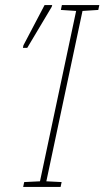

<svg xmlns="http://www.w3.org/2000/svg" viewBox="-20 -734 410 754"><path d="M71 0H218L222 -19L162 -22L304 -691L366 -695L370 -714H223L219 -695L279 -691L137 -22L75 -19ZM70 -546H87L183 -707L185 -714H155L72 -556Z"/></svg>

Font: Noto Sans Condensed Thin
Style: Italic
Weight: 100
Width: 3
Italic angle: -12°
Designer: Monotype Design Team
Foundry: Monotype Imaging Inc.
Version: Version 2.013